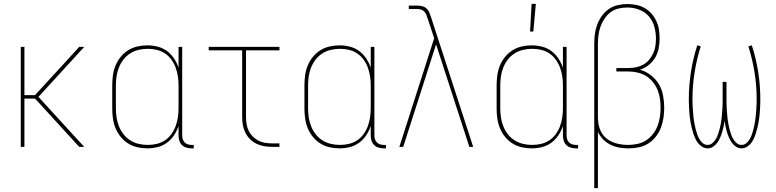

<svg xmlns="http://www.w3.org/2000/svg" viewBox="-20 -764 4040 999"><path d="M88 0V-520H107V-269H162L309 -429L392 -520H418L411 -512L180 -260L418 0H392L169 -244L162 -251H107V0Z M746 8Q720 8 694 2Q668 -4 646 -18Q624 -32 607.5 -52.5Q591 -73 581 -97.5Q571 -122 567.5 -148Q564 -174 564 -200V-320Q564 -346 567.5 -372Q571 -398 581 -422.5Q591 -447 607.5 -467.5Q624 -488 646 -502Q668 -516 694 -522Q720 -528 746 -528Q773 -528 799.5 -521.5Q826 -515 848 -499Q870 -483 885 -460.5Q900 -438 909 -412V-520H928V-58Q928 -49 931 -39.5Q934 -30 941 -23Q948 -16 957.5 -13Q967 -10 976 -10H988V8H976Q963 8 949.5 4Q936 0 926.5 -9.5Q917 -19 913 -32Q909 -45 909 -58V-108Q900 -82 885 -59.5Q870 -37 848 -21Q826 -5 799.5 1.5Q773 8 746 8ZM749 -10Q773 -10 796 -15.5Q819 -21 838.5 -34Q858 -47 872 -66.5Q886 -86 894 -108Q902 -130 905.5 -153.5Q909 -177 909 -200V-320Q909 -343 905.5 -366.5Q902 -390 894 -412Q886 -434 872 -453.5Q858 -473 838.5 -486Q819 -499 796 -504.5Q773 -510 749 -510Q725 -510 701.5 -504.5Q678 -499 658 -486.5Q638 -474 623 -455Q608 -436 599 -413.5Q590 -391 586.5 -367.5Q583 -344 583 -320V-200Q583 -176 586.5 -152.5Q590 -129 599 -106.5Q608 -84 623 -65Q638 -46 658 -33.5Q678 -21 701.5 -15.5Q725 -10 749 -10Z M1395 0Q1374 0 1353.5 -3.5Q1333 -7 1314.5 -16Q1296 -25 1281 -40Q1266 -55 1256.5 -74Q1247 -93 1243.5 -113.5Q1240 -134 1240 -155V-502H1066V-520H1434V-502H1260V-155Q1260 -136 1263 -118Q1266 -100 1274 -83.5Q1282 -67 1295 -54Q1308 -41 1324 -32.5Q1340 -24 1358.5 -21Q1377 -18 1395 -18H1434V0Z M1746 8Q1720 8 1694 2Q1668 -4 1646 -18Q1624 -32 1607.5 -52.5Q1591 -73 1581 -97.5Q1571 -122 1567.5 -148Q1564 -174 1564 -200V-320Q1564 -346 1567.5 -372Q1571 -398 1581 -422.5Q1591 -447 1607.5 -467.5Q1624 -488 1646 -502Q1668 -516 1694 -522Q1720 -528 1746 -528Q1773 -528 1799.5 -521.5Q1826 -515 1848 -499Q1870 -483 1885 -460.5Q1900 -438 1909 -412V-520H1928V-58Q1928 -49 1931 -39.5Q1934 -30 1941 -23Q1948 -16 1957.5 -13Q1967 -10 1976 -10H1988V8H1976Q1963 8 1949.5 4Q1936 0 1926.5 -9.5Q1917 -19 1913 -32Q1909 -45 1909 -58V-108Q1900 -82 1885 -59.5Q1870 -37 1848 -21Q1826 -5 1799.5 1.5Q1773 8 1746 8ZM1749 -10Q1773 -10 1796 -15.5Q1819 -21 1838.5 -34Q1858 -47 1872 -66.5Q1886 -86 1894 -108Q1902 -130 1905.5 -153.5Q1909 -177 1909 -200V-320Q1909 -343 1905.5 -366.5Q1902 -390 1894 -412Q1886 -434 1872 -453.5Q1858 -473 1838.5 -486Q1819 -499 1796 -504.5Q1773 -510 1749 -510Q1725 -510 1701.5 -504.5Q1678 -499 1658 -486.5Q1638 -474 1623 -455Q1608 -436 1599 -413.5Q1590 -391 1586.5 -367.5Q1583 -344 1583 -320V-200Q1583 -176 1586.5 -152.5Q1590 -129 1599 -106.5Q1608 -84 1623 -65Q1638 -46 1658 -33.5Q1678 -21 1701.5 -15.5Q1725 -10 1749 -10Z M2058 0 2239 -565 2206 -665V-666L2205 -667Q2202 -677 2198.5 -686.5Q2195 -696 2188 -703.5Q2181 -711 2171 -714Q2161 -717 2151 -717H2107V-735H2151Q2165 -735 2178 -731.5Q2191 -728 2200.5 -718.5Q2210 -709 2215 -696Q2220 -683 2224 -671L2442 0H2422L2249 -533L2078 0Z M2738 -600 2746 -744H2768L2755 -600ZM2746 8Q2720 8 2694 2Q2668 -4 2646 -18Q2624 -32 2607.5 -52.5Q2591 -73 2581 -97.5Q2571 -122 2567.5 -148Q2564 -174 2564 -200V-320Q2564 -346 2567.5 -372Q2571 -398 2581 -422.5Q2591 -447 2607.5 -467.5Q2624 -488 2646 -502Q2668 -516 2694 -522Q2720 -528 2746 -528Q2773 -528 2799.5 -521.5Q2826 -515 2848 -499Q2870 -483 2885 -460.5Q2900 -438 2909 -412V-520H2928V-58Q2928 -49 2931 -39.5Q2934 -30 2941 -23Q2948 -16 2957.5 -13Q2967 -10 2976 -10H2988V8H2976Q2963 8 2949.5 4Q2936 0 2926.5 -9.5Q2917 -19 2913 -32Q2909 -45 2909 -58V-108Q2900 -82 2885 -59.5Q2870 -37 2848 -21Q2826 -5 2799.5 1.5Q2773 8 2746 8ZM2749 -10Q2773 -10 2796 -15.5Q2819 -21 2838.5 -34Q2858 -47 2872 -66.5Q2886 -86 2894 -108Q2902 -130 2905.5 -153.5Q2909 -177 2909 -200V-320Q2909 -343 2905.5 -366.5Q2902 -390 2894 -412Q2886 -434 2872 -453.5Q2858 -473 2838.5 -486Q2819 -499 2796 -504.5Q2773 -510 2749 -510Q2725 -510 2701.5 -504.5Q2678 -499 2658 -486.5Q2638 -474 2623 -455Q2608 -436 2599 -413.5Q2590 -391 2586.5 -367.5Q2583 -344 2583 -320V-200Q2583 -176 2586.5 -152.5Q2590 -129 2599 -106.5Q2608 -84 2623 -65Q2638 -46 2658 -33.5Q2678 -21 2701.5 -15.5Q2725 -10 2749 -10Z M3072 215V-535Q3072 -561 3075 -586Q3078 -611 3087 -635Q3096 -659 3111 -680.5Q3126 -702 3147 -716.5Q3168 -731 3193 -737Q3218 -743 3244 -743Q3267 -743 3290 -738.5Q3313 -734 3333.5 -722.5Q3354 -711 3369.5 -693.5Q3385 -676 3395 -654.5Q3405 -633 3408.5 -610Q3412 -587 3412 -564Q3412 -538 3407 -512Q3402 -486 3389 -464Q3376 -442 3355 -425.5Q3334 -409 3310 -401Q3340 -393 3366 -373Q3392 -353 3408 -326Q3424 -299 3430 -267Q3436 -235 3436 -204Q3436 -177 3432 -150.5Q3428 -124 3418.5 -99Q3409 -74 3392 -52.5Q3375 -31 3352.5 -17Q3330 -3 3303.5 2.5Q3277 8 3250 8Q3226 8 3202.5 4Q3179 0 3157.5 -10.5Q3136 -21 3118.5 -38.5Q3101 -56 3091 -78V215ZM3247 -10Q3271 -10 3295.5 -15Q3320 -20 3340.5 -33Q3361 -46 3376.5 -65.5Q3392 -85 3401 -108Q3410 -131 3413.5 -155.5Q3417 -180 3417 -204Q3417 -228 3413.5 -251.5Q3410 -275 3401 -297Q3392 -319 3376.5 -338Q3361 -357 3341 -369Q3321 -381 3297.5 -386.5Q3274 -392 3250 -392H3187V-410H3250Q3270 -410 3289.5 -414Q3309 -418 3326.5 -427.5Q3344 -437 3357 -452.5Q3370 -468 3378.5 -486Q3387 -504 3390 -524Q3393 -544 3393 -564Q3393 -595 3384.5 -625.5Q3376 -656 3355.5 -679.5Q3335 -703 3305 -714Q3275 -725 3244 -725Q3221 -725 3198 -719.5Q3175 -714 3156.5 -700Q3138 -686 3125 -666.5Q3112 -647 3104.5 -625.5Q3097 -604 3094 -581Q3091 -558 3091 -535V-146L3092 -139Q3093 -110 3105 -83.5Q3117 -57 3139.5 -40.5Q3162 -24 3190.5 -17Q3219 -10 3247 -10Z M3838 8Q3823 8 3810 -0.5Q3797 -9 3788 -21.5Q3779 -34 3773 -48Q3767 -62 3762.5 -76.5Q3758 -91 3755 -105.5Q3752 -120 3750 -135Q3748 -120 3745 -105.5Q3742 -91 3737.5 -76.5Q3733 -62 3727 -48Q3721 -34 3712 -21.5Q3703 -9 3690 -0.5Q3677 8 3662 8Q3647 8 3634 0Q3621 -8 3612 -19.5Q3603 -31 3597 -44.5Q3591 -58 3586.5 -72.5Q3582 -87 3578.5 -101.5Q3575 -116 3572.5 -130.5Q3570 -145 3568.5 -159.5Q3567 -174 3566 -189Q3565 -204 3564.5 -218.5Q3564 -233 3564 -248Q3564 -319 3575 -389.5Q3586 -460 3608 -528L3626 -523Q3605 -456 3594 -387Q3583 -318 3583 -248Q3583 -234 3583.5 -221Q3584 -208 3585 -194.5Q3586 -181 3587 -167.5Q3588 -154 3590 -141Q3592 -128 3594.5 -114.5Q3597 -101 3600.5 -88.5Q3604 -76 3608.5 -63Q3613 -50 3620 -38.5Q3627 -27 3637.5 -18.5Q3648 -10 3662 -10Q3676 -10 3687 -19.5Q3698 -29 3705 -41Q3712 -53 3716.5 -66.5Q3721 -80 3724.5 -93.5Q3728 -107 3730.5 -120.5Q3733 -134 3734.5 -148Q3736 -162 3737 -176Q3738 -190 3739 -204Q3740 -218 3740 -232Q3740 -246 3740 -260V-338H3760V-260Q3760 -246 3760 -232Q3760 -218 3761 -204Q3762 -190 3763 -176Q3764 -162 3765.5 -148Q3767 -134 3769.5 -120.5Q3772 -107 3775.5 -93.5Q3779 -80 3783.5 -66.5Q3788 -53 3795 -41Q3802 -29 3813 -19.5Q3824 -10 3838 -10Q3852 -10 3862.5 -18.5Q3873 -27 3880 -38.5Q3887 -50 3891.5 -63Q3896 -76 3899.5 -88.5Q3903 -101 3905.5 -114.5Q3908 -128 3910 -141Q3912 -154 3913 -167.5Q3914 -181 3915 -194.5Q3916 -208 3916.5 -221Q3917 -234 3917 -248Q3917 -318 3906 -387Q3895 -456 3874 -523L3892 -528Q3914 -460 3925 -389.5Q3936 -319 3936 -248Q3936 -233 3935.5 -218.5Q3935 -204 3934 -189Q3933 -174 3931.5 -159.5Q3930 -145 3927.5 -130.5Q3925 -116 3921.5 -101.5Q3918 -87 3913.5 -72.5Q3909 -58 3903 -44.5Q3897 -31 3888 -19.5Q3879 -8 3866 0Q3853 8 3838 8Z"/></svg>

Font: Iosevka SS18 Thin
Style: Regular
Weight: 100
Monospace: yes
Designer: Belleve Invis
Foundry: Belleve Invis
Version: Version 25.1.1; ttfautohint (v1.8.4)